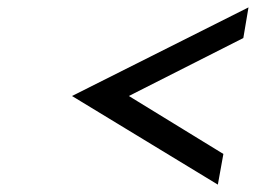

<svg xmlns="http://www.w3.org/2000/svg" viewBox="-20 -542 728 520"><path d="M570 -42 585 -125 329 -282 639 -439 653 -522 175 -282Z"/></svg>

Font: Charger Monospace
Style: Regular
Weight: 400
Designer: Jasper
Foundry: Cannot Into Space Fonts
Version: Version 0.980